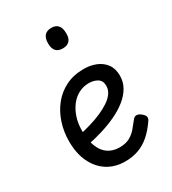

<svg xmlns="http://www.w3.org/2000/svg" viewBox="-196 -899 917 1023"><g transform="rotate(-30 263.0 -388.0)"><path d="M271 19Q208 19 161.5 -10.5Q115 -40 89 -94.5Q63 -149 63 -223Q63 -282 80.5 -335.5Q98 -389 131.5 -430.5Q165 -472 213 -495.5Q261 -519 323 -519Q364 -519 398 -505Q432 -491 452.5 -463Q473 -435 473 -391Q473 -353 454.5 -321Q436 -289 404 -263Q372 -237 329 -216.5Q286 -196 237 -181Q188 -166 136 -156L131 -225Q166 -233 202 -243.5Q238 -254 270.5 -268Q303 -282 328.5 -299Q354 -316 368.5 -336.5Q383 -357 383 -381Q383 -413 361 -426.5Q339 -440 308 -440Q275 -440 246 -425Q217 -410 196 -382.5Q175 -355 163 -318.5Q151 -282 151 -238Q151 -180 166.5 -140.5Q182 -101 211 -81Q240 -61 281 -61Q318 -61 342.5 -74Q367 -87 385 -108Q403 -129 420 -151Q431 -166 444.5 -165Q458 -164 471 -153Q485 -142 488.5 -131.5Q492 -121 484 -108Q455 -65 422.5 -36.5Q390 -8 352.5 5.5Q315 19 271 19ZM283 -669Q255 -669 241 -684.5Q227 -700 227 -731Q227 -763 241 -779Q255 -795 283 -795Q310 -795 324 -779Q338 -763 338 -731Q339 -700 324.5 -684.5Q310 -669 283 -669Z"/></g></svg>

Font: Playwrite FR Moderne
Style: Regular
Weight: 400
Designer: Veronika Burian, José Scaglione
Foundry: TypeTogether
Version: Version 1.002